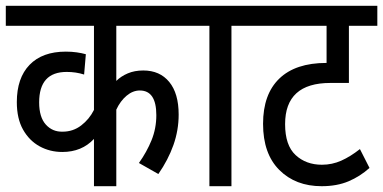

<svg xmlns="http://www.w3.org/2000/svg" viewBox="-20 -642 1321 662"><path d="M643 -553H381V-363Q397 -379 420.5 -389Q444 -399 474 -399Q531 -399 563.5 -359.5Q596 -320 596 -247Q596 -193 578 -142Q560 -91 526 -42L459 -80Q486 -118 502.5 -158.5Q519 -199 519 -245Q519 -330 462 -330Q438 -330 416.5 -312Q395 -294 381 -264V0H304V-163Q262 -118 195 -118Q152 -118 116.5 -137.5Q81 -157 59.5 -195Q38 -233 38 -290Q38 -373 82 -418.5Q126 -464 207 -464Q227 -464 244.5 -461.5Q262 -459 276 -455L270 -385Q242 -394 210 -394Q115 -394 115 -289Q115 -238 138 -212.5Q161 -187 196 -188Q232 -188 260 -209.5Q288 -231 304 -263V-553H0V-622H643Z M778 -553V0H702V-553H630V-622H862V-553Z M1281 -553H1183V-356H1119Q963 -356 963 -214Q963 -141 999 -107.5Q1035 -74 1090 -74Q1125 -74 1156.5 -88Q1188 -102 1221 -128L1254 -63Q1222 -34 1182 -17Q1142 0 1089 0Q999 0 943 -56Q887 -112 887 -215Q887 -317 943 -371Q999 -425 1105 -425H1106V-553H850V-622H1281Z"/></svg>

Font: Noto Sans Devanagari Condensed
Style: Regular
Weight: 400
Width: 3
Designer: Jelle Bosma - Monotype Design Team
Foundry: Monotype Imaging Inc.
Version: Version 2.004; ttfautohint (v1.8.4.7-5d5b)